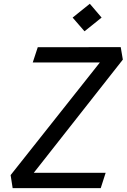

<svg xmlns="http://www.w3.org/2000/svg" viewBox="-20 -974 660 994"><path d="M45.5 0H501.5L527 -79.5H155L616 -665.5L605 -730L175.5 -729.5L149.5 -650.5H497L35 -67.5ZM356 -883 417.5 -812 506 -883 445 -954.5Z"/></svg>

Font: Monaspace Krypton
Style: Italic
Weight: 400
Italic angle: -11°
Designer: Riley Cran & the Lettermatic Team
Foundry: Lettermatic
Version: Version 1.101 (Monaspace Krypton)